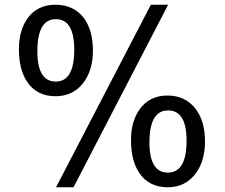

<svg xmlns="http://www.w3.org/2000/svg" viewBox="-20 -765 950 812"><path d="M60 -557Q60 -636 96 -687Q138 -745 214 -745Q293 -745 336 -687Q373 -635 373 -551Q373 -471 335 -418Q291 -358 215 -358Q135 -358 94 -420Q60 -472 60 -557ZM216 -684Q138 -684 138 -548Q138 -420 216 -420Q294 -420 294 -555Q294 -684 216 -684ZM217 27 618 -745H691L291 27ZM534 -172Q534 -251 570 -302Q612 -361 688 -361Q766 -361 810 -301Q847 -249 847 -167Q847 -86 809 -33Q765 27 689 27Q609 27 568 -35Q534 -87 534 -172ZM691 -298Q612 -298 612 -163Q612 -35 690 -35Q769 -35 769 -170Q769 -298 691 -298Z"/></svg>

Font: MongolianScript
Style: Regular
Weight: 400
Designer: Bolorsoft LLC, NUM
Foundry: Bolorsoft LLC
Version: Version 3.2